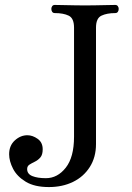

<svg xmlns="http://www.w3.org/2000/svg" viewBox="-20 -746 535 778"><path d="M178 12Q120 12 84.5 -9.5Q49 -31 33 -62Q17 -93 17 -121Q17 -156 40 -177Q63 -198 91 -198Q112 -198 132.5 -183.5Q153 -169 153 -141Q153 -119 143.5 -108Q134 -97 121.5 -91Q109 -85 99.5 -79Q90 -73 90 -61Q90 -41 111 -32.5Q132 -24 166 -24Q213 -24 246.5 -66.5Q280 -109 280 -192V-634Q280 -672 258.5 -682.5Q237 -693 202 -693Q195 -693 191.5 -698Q188 -703 188 -710Q188 -716 191.5 -721Q195 -726 202 -726Q207 -726 230.5 -725.5Q254 -725 281.5 -724.5Q309 -724 325 -724Q341 -724 368 -724.5Q395 -725 418.5 -725.5Q442 -726 447 -726Q454 -726 457.5 -721Q461 -716 461 -710Q461 -703 457.5 -698Q454 -693 447 -693Q413 -693 391 -682.5Q369 -672 369 -634V-162Q369 -109 344 -69.5Q319 -30 276 -9Q233 12 178 12Z"/></svg>

Font: Zen Old Mincho
Style: Regular
Weight: 400
Designer: Yoshimichi Ohira
Foundry: Positype
Version: Version 1.001